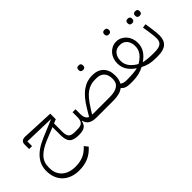

<svg xmlns="http://www.w3.org/2000/svg" viewBox="-53 -1341 2307 2307"><g transform="rotate(-45 1100.5 -187.0)"><path d="M328 304Q263 304 210.5 285Q158 266 120 230.5Q82 195 61.5 143.5Q41 92 41 27Q41 -19 55 -61.5Q69 -104 100 -143Q131 -182 180.5 -216Q230 -250 301 -280L518 -371V-374L132 -385V-305H82V-382Q82 -415 102 -430.5Q122 -446 160 -444L562 -426V-332L511 -311V-168Q511 -108 534 -84.5Q557 -61 611 -61H640V-16L624 0Q580 0 550 -8.5Q520 -17 501.5 -36Q483 -55 475 -86Q467 -117 467 -162V-293L309 -229Q200 -184 146.5 -127Q93 -70 93 10V32Q93 81 110 119.5Q127 158 157.5 185Q188 212 231.5 226Q275 240 328 240Q403 240 461.5 215.5Q520 191 571 134L609 181Q551 246 483 275Q415 304 328 304Z M1500 0Q1457 0 1429.5 -9.5Q1402 -19 1377 -45Q1322 0 1210 0H922Q857 0 820.5 -23.5Q784 -47 772 -96H768Q757 -43 724.5 -21.5Q692 0 624 0V-45L640 -61H663Q717 -61 740.5 -85.5Q764 -110 764 -167V-249H814V-167Q814 -89 864 -68L916 -155Q955 -221 994 -267Q1033 -313 1073.5 -341.5Q1114 -370 1155.5 -383Q1197 -396 1242 -396Q1336 -396 1387.5 -343.5Q1439 -291 1439 -197Q1439 -129 1413 -85Q1431 -71 1451 -66Q1471 -61 1500 -61H1516V-16ZM1210 -61Q1297 -61 1343 -92.5Q1389 -124 1389 -191Q1389 -261 1354 -298Q1319 -335 1256 -335H1229Q1190 -335 1155.5 -324.5Q1121 -314 1088 -291Q1055 -268 1023 -229.5Q991 -191 956 -136L912 -66L915 -61ZM1208 -518Q1192 -518 1182.5 -527.5Q1173 -537 1173 -557Q1173 -577 1182.5 -586Q1192 -595 1208 -595H1216Q1232 -595 1241.5 -586Q1251 -577 1251 -557Q1251 -537 1241.5 -527.5Q1232 -518 1216 -518Z M1500 -45 1516 -61Q1561 -61 1599 -64Q1637 -67 1679 -75L1680 -79Q1622 -118 1590 -168.5Q1558 -219 1558 -283Q1558 -324 1571 -359.5Q1584 -395 1607.5 -421.5Q1631 -448 1663.5 -463.5Q1696 -479 1734 -479Q1772 -479 1804 -463.5Q1836 -448 1859.5 -421.5Q1883 -395 1896 -359.5Q1909 -324 1909 -283Q1909 -219 1877.5 -168.5Q1846 -118 1788 -79L1789 -75Q1827 -68 1867 -64.5Q1907 -61 1952 -61V-16L1936 0H1924Q1817 0 1734 -46Q1688 -22 1641 -11Q1594 0 1537 0H1500ZM1734 -98Q1791 -130 1825 -174.5Q1859 -219 1859 -277Q1859 -340 1826.5 -379Q1794 -418 1741 -418H1727Q1674 -418 1641 -379Q1608 -340 1608 -277Q1608 -218 1642.5 -173.5Q1677 -129 1734 -98ZM1730 -601Q1714 -601 1704.5 -610.5Q1695 -620 1695 -640Q1695 -660 1704.5 -669Q1714 -678 1730 -678H1738Q1754 -678 1763.5 -669Q1773 -660 1773 -640Q1773 -620 1763.5 -610.5Q1754 -601 1738 -601Z M1936 -45 1952 -61H1971Q2042 -61 2074.5 -84Q2107 -107 2107 -162Q2107 -182 2104 -212Q2101 -242 2094 -289L2081 -369L2131 -377L2143 -297Q2150 -251 2153 -219Q2156 -187 2156 -163Q2156 0 1971 0H1936ZM2150 -498Q2134 -498 2124.5 -507.5Q2115 -517 2115 -537Q2115 -557 2124.5 -566Q2134 -575 2150 -575H2158Q2174 -575 2183.5 -566Q2193 -557 2193 -537Q2193 -517 2183.5 -507.5Q2174 -498 2158 -498ZM2022 -498Q2006 -498 1996.5 -507.5Q1987 -517 1987 -537Q1987 -557 1996.5 -566Q2006 -575 2022 -575H2030Q2046 -575 2055.5 -566Q2065 -557 2065 -537Q2065 -517 2055.5 -507.5Q2046 -498 2030 -498Z"/></g></svg>

Font: IBM Plex Sans Arabic Light
Style: Regular
Weight: 300
Designer: Mike Abbink, Paul van der Laan, Pieter van Rosmalen, Wael Morcos, Khajak Apelian
Foundry: Bold Monday
Version: Version 1.2